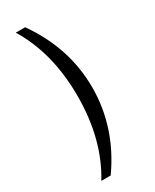

<svg xmlns="http://www.w3.org/2000/svg" viewBox="-246 -919 886 1101"><g transform="rotate(-30 197.0 -368.5)"><path d="M73.2 -859.4H135.3Q296.4 -630.9 296.4 -368.7Q296.4 -106.4 135.3 122.1H73.2Q198.7 -83 198.7 -368.7Q198.7 -654.3 73.2 -859.4Z"/></g></svg>

Font: Classica
Style: Book
Weight: 400
Version: Version 1.001